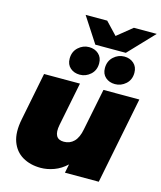

<svg xmlns="http://www.w3.org/2000/svg" viewBox="-138 -1059 979 1168"><g transform="rotate(15 351.5 -475.0)"><path d="M230 10Q164 10 115.5 -18.5Q67 -47 46.5 -103.5Q26 -160 43 -245L103 -547H329L274 -272Q256 -180 325 -180Q363 -180 388.5 -205.5Q414 -231 424 -284L477 -547H703L594 0H381L392 -55Q356 -21 313.5 -5.5Q271 10 230 10ZM313 -599Q277 -599 253 -620Q229 -641 229 -678Q229 -722 258.5 -749Q288 -776 326 -776Q362 -776 386 -754.5Q410 -733 410 -696Q410 -652 380.5 -625.5Q351 -599 313 -599ZM535 -599Q499 -599 475 -620Q451 -641 451 -678Q451 -722 480.5 -749Q510 -776 548 -776Q584 -776 608 -754.5Q632 -733 632 -696Q632 -652 602.5 -625.5Q573 -599 535 -599ZM358 -800 254 -960H390L463 -883L558 -960H702L550 -800Z"/></g></svg>

Font: Montserrat Black
Style: Italic
Weight: 900
Italic angle: -11.3°
Designer: Julieta Ulanovsky
Foundry: Julieta Ulanovsky
Version: Version 9.000; ttfautohint (v1.8.4.7-5d5b)